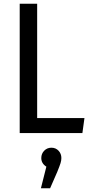

<svg xmlns="http://www.w3.org/2000/svg" viewBox="-20 -709 484 1023"><path d="M178 -80H430L419 0H85V-689H178ZM307 133Q307 146 302.5 160.5Q298 175 285 207L247 294H198L227 179Q200 162 200 133Q200 110 215.5 94Q231 78 254 78Q277 78 292 94Q307 110 307 133Z"/></svg>

Font: Fira Sans Condensed
Style: Regular
Weight: 400
Width: 3
Designer: bBox Type GmbH & Carrois Corporate GbR & Edenspiekermann AG
Foundry: bBox Type GmbH & Carrois Corporate GbR & Edenspiekermann AG
Version: Version 4.301